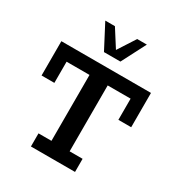

<svg xmlns="http://www.w3.org/2000/svg" viewBox="-187 -926 981 1052"><g transform="rotate(30 303.5 -400.5)"><path d="M164 0V-83H246V-500H101V-366H20V-583H587V-366H506V-500H361V-83H443V0ZM252 -648 172 -801H233L303 -691L374 -801H435L356 -648Z"/></g></svg>

Font: Rokkitt SemiBold SemiBold
Style: Regular
Weight: 600
Version: Version 3.103